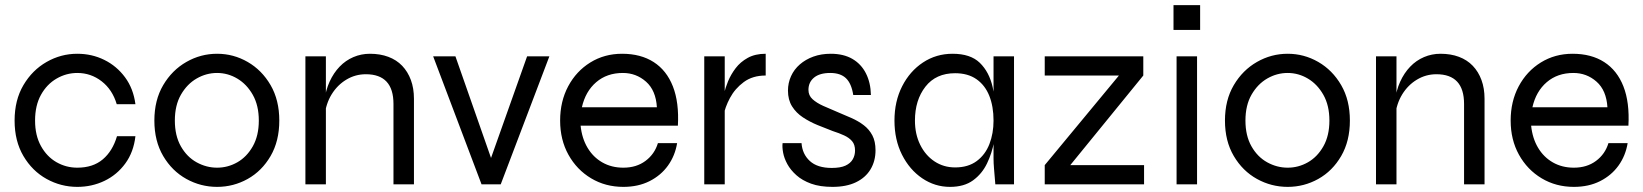

<svg xmlns="http://www.w3.org/2000/svg" viewBox="-20 -720 6419 750"><path d="M509 -188Q502 -126 469.5 -81.5Q437 -37 388 -13.5Q339 10 282 10Q218 10 162 -21Q106 -52 71.5 -110.5Q37 -169 37 -249Q37 -329 71.5 -387.5Q106 -446 162 -478Q218 -510 282 -510Q339 -510 387.5 -486Q436 -462 468.5 -418Q501 -374 509 -313H436Q419 -370 377 -402.5Q335 -435 282 -435Q239 -435 201 -413Q163 -391 140 -349.5Q117 -308 117 -249Q117 -191 140 -149.5Q163 -108 200.5 -86.5Q238 -65 282 -65Q343 -65 381.5 -97.5Q420 -130 437 -188Z M828 10Q764 10 708 -21Q652 -52 617.5 -110.5Q583 -169 583 -249Q583 -329 617.5 -387.5Q652 -446 708 -478Q764 -510 828 -510Q892 -510 947.5 -478Q1003 -446 1037 -387.5Q1071 -329 1071 -249Q1071 -169 1037 -110.5Q1003 -52 947.5 -21Q892 10 828 10ZM828 -65Q870 -65 907 -86Q944 -107 967.5 -148.5Q991 -190 991 -249Q991 -308 967.5 -349.5Q944 -391 907 -413Q870 -435 828 -435Q786 -435 748.5 -413.5Q711 -392 687 -350.5Q663 -309 663 -249Q663 -190 686.5 -148.5Q710 -107 748 -86Q786 -65 828 -65Z M1173 -500H1253V0H1173ZM1425 -510Q1465 -510 1497 -498Q1529 -486 1551 -463Q1573 -440 1585 -407.5Q1597 -375 1597 -334V0H1517V-314Q1517 -372 1490 -401Q1463 -430 1409 -430Q1368 -430 1333 -409Q1298 -388 1275.5 -351.5Q1253 -315 1248 -267L1247 -325Q1252 -367 1267.5 -401Q1283 -435 1306.5 -459.5Q1330 -484 1360.5 -497Q1391 -510 1425 -510Z M1910 -69H1886L2039 -500H2126L1936 0H1861L1672 -500H1759Z M2550 -161H2625Q2617 -112 2589.5 -73.5Q2562 -35 2517.5 -12.5Q2473 10 2415 10Q2345 10 2289 -23.5Q2233 -57 2200.5 -115.5Q2168 -174 2168 -249Q2168 -324 2199.5 -383Q2231 -442 2286 -476Q2341 -510 2410 -510Q2483 -510 2533.5 -477.5Q2584 -445 2608.5 -382.5Q2633 -320 2628 -229H2248Q2253 -180 2275 -143Q2297 -106 2333 -85.5Q2369 -65 2415 -65Q2466 -65 2501.5 -91.5Q2537 -118 2550 -161ZM2413 -435Q2351 -435 2309 -399Q2267 -363 2253 -301H2546Q2542 -367 2503.5 -401Q2465 -435 2413 -435Z M2731 -500H2811V0H2731ZM2971 -425Q2920 -425 2885.5 -399.5Q2851 -374 2831.5 -337.5Q2812 -301 2806 -267L2805 -325Q2805 -334 2809 -355Q2813 -376 2824 -402.5Q2835 -429 2853.5 -453.5Q2872 -478 2901 -494Q2930 -510 2971 -510Z M3037 -161H3111Q3114 -118 3143.5 -91Q3173 -64 3229 -64Q3263 -64 3282.5 -73Q3302 -82 3311 -97.5Q3320 -113 3320 -132Q3320 -155 3308.5 -168.5Q3297 -182 3277.5 -191Q3258 -200 3233 -208Q3204 -219 3173.5 -231.5Q3143 -244 3116.5 -261.5Q3090 -279 3074 -304.5Q3058 -330 3058 -366Q3058 -396 3070 -422.5Q3082 -449 3104.5 -468.5Q3127 -488 3157.5 -499Q3188 -510 3225 -510Q3275 -510 3309.5 -490Q3344 -470 3362.5 -433.5Q3381 -397 3382 -349H3313Q3306 -394 3284.5 -414.5Q3263 -435 3223 -435Q3182 -435 3160 -417Q3138 -399 3138 -369Q3138 -347 3154 -332.5Q3170 -318 3195.5 -306.5Q3221 -295 3250 -283Q3279 -271 3306 -259Q3333 -247 3354 -231Q3375 -215 3387.5 -191.5Q3400 -168 3400 -133Q3400 -91 3380.5 -58.5Q3361 -26 3323.5 -8Q3286 10 3232 10Q3183 10 3148.5 -2.5Q3114 -15 3091 -35.5Q3068 -56 3055.5 -79Q3043 -102 3039 -124Q3035 -146 3037 -161Z M3691 10Q3632 10 3582.5 -23.5Q3533 -57 3503.5 -115.5Q3474 -174 3474 -249Q3474 -324 3504 -383Q3534 -442 3585.5 -476Q3637 -510 3701 -510Q3771 -510 3807.5 -474.5Q3844 -439 3857.5 -380Q3871 -321 3871 -249Q3871 -211 3863 -166.5Q3855 -122 3835.5 -81.5Q3816 -41 3781 -15.5Q3746 10 3691 10ZM3711 -66Q3762 -66 3795.5 -91Q3829 -116 3845 -157.5Q3861 -199 3861 -249Q3861 -304 3844.5 -345.5Q3828 -387 3794.5 -410.5Q3761 -434 3711 -434Q3636 -434 3595 -381.5Q3554 -329 3554 -249Q3554 -196 3574.5 -154.5Q3595 -113 3630.5 -89.5Q3666 -66 3711 -66ZM3861 -500H3941V0H3868Q3868 0 3866.5 -18Q3865 -36 3863 -60Q3861 -84 3861 -100Z M4446 -425 4138 -47 4125 -75H4449V0H4061V-75L4374 -453L4387 -425H4061V-500H4446Z M4668 -700V-603H4564V-700ZM4576 -500H4656V0H4576Z M5010 10Q4946 10 4890 -21Q4834 -52 4799.5 -110.5Q4765 -169 4765 -249Q4765 -329 4799.5 -387.5Q4834 -446 4890 -478Q4946 -510 5010 -510Q5074 -510 5129.5 -478Q5185 -446 5219 -387.5Q5253 -329 5253 -249Q5253 -169 5219 -110.5Q5185 -52 5129.5 -21Q5074 10 5010 10ZM5010 -65Q5052 -65 5089 -86Q5126 -107 5149.5 -148.5Q5173 -190 5173 -249Q5173 -308 5149.5 -349.5Q5126 -391 5089 -413Q5052 -435 5010 -435Q4968 -435 4930.5 -413.5Q4893 -392 4869 -350.5Q4845 -309 4845 -249Q4845 -190 4868.5 -148.5Q4892 -107 4930 -86Q4968 -65 5010 -65Z M5355 -500H5435V0H5355ZM5607 -510Q5647 -510 5679 -498Q5711 -486 5733 -463Q5755 -440 5767 -407.5Q5779 -375 5779 -334V0H5699V-314Q5699 -372 5672 -401Q5645 -430 5591 -430Q5550 -430 5515 -409Q5480 -388 5457.5 -351.5Q5435 -315 5430 -267L5429 -325Q5434 -367 5449.5 -401Q5465 -435 5488.5 -459.5Q5512 -484 5542.5 -497Q5573 -510 5607 -510Z M6263 -161H6338Q6330 -112 6302.5 -73.5Q6275 -35 6230.5 -12.5Q6186 10 6128 10Q6058 10 6002 -23.5Q5946 -57 5913.5 -115.5Q5881 -174 5881 -249Q5881 -324 5912.5 -383Q5944 -442 5999 -476Q6054 -510 6123 -510Q6196 -510 6246.5 -477.5Q6297 -445 6321.5 -382.5Q6346 -320 6341 -229H5961Q5966 -180 5988 -143Q6010 -106 6046 -85.5Q6082 -65 6128 -65Q6179 -65 6214.5 -91.5Q6250 -118 6263 -161ZM6126 -435Q6064 -435 6022 -399Q5980 -363 5966 -301H6259Q6255 -367 6216.5 -401Q6178 -435 6126 -435Z"/></svg>

Font: Syne
Style: Regular
Weight: 400
Designer: Lucas Descroix
Foundry: Bonjour Monde
Version: Version 2.200